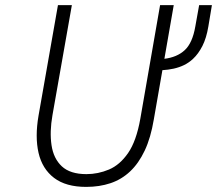

<svg xmlns="http://www.w3.org/2000/svg" viewBox="-20 -720 850 752"><path d="M317.5 12Q238 12 191.8 -23.2Q145.5 -58.5 131 -121.2Q116.5 -184 131 -267.5L207 -700H261.5L185.5 -269Q174 -204 181.8 -151.5Q189.5 -99 222.2 -68.5Q255 -38 318.5 -38Q364 -38 406.8 -56Q449.5 -74 481.8 -120.8Q514 -167.5 529.5 -254.5L607 -700H660.5L582.5 -252.5Q570.5 -180.5 546.8 -130.2Q523 -80 489.5 -48.5Q456 -17 412.8 -2.5Q369.5 12 317.5 12ZM614.5 -445 622.5 -489.5Q673.5 -495.5 703.8 -523.8Q734 -552 745 -616.5L760 -700H810L796 -616Q788.5 -571 772.8 -540Q757 -509 736 -489.5Q720 -474.5 701 -465.2Q682 -456 660.5 -451.2Q639 -446.5 614.5 -445Z"/></svg>

Font: Overpass ExtraLight
Style: Italic
Weight: 250
Italic angle: -10°
Designer: Delve Withrington, Dave Bailey, Thomas Jockin
Foundry: Delve Fonts LLC
Version: Version 4.000